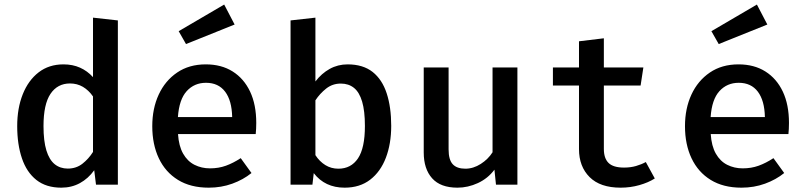

<svg xmlns="http://www.w3.org/2000/svg" viewBox="-20 -832 3640 865"><path d="M399 -752.5 511 -740V0H412.5L404.5 -65Q377.5 -27.5 340 -7Q302.5 13.5 256 13.5Q188 13.5 144 -21.2Q100 -56 78.8 -118.8Q57.5 -181.5 57.5 -264Q57.5 -344.5 82.5 -407.2Q107.5 -470 154 -506Q200.5 -542 266 -542Q307.5 -542 340.5 -527.2Q373.5 -512.5 399 -484.5ZM295.5 -456Q239 -456 207.5 -409.2Q176 -362.5 176 -264Q176 -196.5 189 -154.2Q202 -112 226.5 -92.2Q251 -72.5 285.5 -72.5Q323.5 -72.5 351.5 -94.5Q379.5 -116.5 399 -147.5V-397.5Q379.5 -425.5 353.5 -440.8Q327.5 -456 295.5 -456Z M782 -228Q785.5 -174 805 -139.8Q824.5 -105.5 856.2 -89.5Q888 -73.5 926 -73.5Q965 -73.5 998 -85.5Q1031 -97.5 1064.5 -119.5L1113 -52.5Q1076 -22.5 1026.5 -4.5Q977 13.5 920.5 13.5Q838.5 13.5 781.8 -21.5Q725 -56.5 695.5 -119Q666 -181.5 666 -263.5Q666 -343 695 -405.8Q724 -468.5 778 -505.2Q832 -542 907 -542Q977.5 -542 1028.2 -510Q1079 -478 1106.8 -419.2Q1134.5 -360.5 1134.5 -278Q1134.5 -264.5 1133.8 -251.2Q1133 -238 1132 -228ZM908 -459Q855.5 -459 821.2 -421.5Q787 -384 781.5 -304.5H1026Q1024.5 -379 994.2 -419Q964 -459 908 -459ZM990 -811.5 1037 -721.5 818 -633.5 785 -691.5Z M1401 -465Q1428.5 -501 1465.2 -521.5Q1502 -542 1546 -542Q1615.5 -542 1658.8 -507.8Q1702 -473.5 1722.2 -411.2Q1742.5 -349 1742.5 -265Q1742.5 -184.5 1718.5 -121.5Q1694.5 -58.5 1647.8 -22.5Q1601 13.5 1532.5 13.5Q1444 13.5 1393.5 -52L1387.5 0H1289V-740L1401 -752.5ZM1504.5 -72Q1561.5 -72 1592.8 -118.5Q1624 -165 1624 -264.5Q1624 -332 1611.5 -374.2Q1599 -416.5 1574.8 -436Q1550.5 -455.5 1515.5 -455.5Q1478 -455.5 1449.5 -433Q1421 -410.5 1401 -380V-133Q1419.5 -104.5 1445.8 -88.2Q1472 -72 1504.5 -72Z M2001 -528V-159Q2001 -112 2019.8 -92Q2038.5 -72 2076.5 -72Q2112.5 -72 2146 -93.5Q2179.5 -115 2199 -146V-528H2311V0H2214.5L2207.5 -67.5Q2178 -28 2133 -7.2Q2088 13.5 2041 13.5Q1964.5 13.5 1926.8 -28.8Q1889 -71 1889 -145V-528Z M2930 -28Q2901 -9.5 2860.5 2Q2820 13.5 2776 13.5Q2684 13.5 2636.2 -34.2Q2588.5 -82 2588.5 -160V-446.5H2471V-528H2588.5V-646L2700.5 -659.5V-528H2878.5L2866 -446.5H2700.5V-161Q2700.5 -118.5 2721.8 -97.8Q2743 -77 2791.5 -77Q2820.5 -77 2845 -84Q2869.5 -91 2889.5 -102Z M3182 -228Q3185.5 -174 3205 -139.8Q3224.5 -105.5 3256.2 -89.5Q3288 -73.5 3326 -73.5Q3365 -73.5 3398 -85.5Q3431 -97.5 3464.5 -119.5L3513 -52.5Q3476 -22.5 3426.5 -4.5Q3377 13.5 3320.5 13.5Q3238.5 13.5 3181.8 -21.5Q3125 -56.5 3095.5 -119Q3066 -181.5 3066 -263.5Q3066 -343 3095 -405.8Q3124 -468.5 3178 -505.2Q3232 -542 3307 -542Q3377.5 -542 3428.2 -510Q3479 -478 3506.8 -419.2Q3534.5 -360.5 3534.5 -278Q3534.5 -264.5 3533.8 -251.2Q3533 -238 3532 -228ZM3308 -459Q3255.5 -459 3221.2 -421.5Q3187 -384 3181.5 -304.5H3426Q3424.5 -379 3394.2 -419Q3364 -459 3308 -459ZM3390 -811.5 3437 -721.5 3218 -633.5 3185 -691.5Z"/></svg>

Font: Fira Code Light Medium
Style: Regular
Weight: 500
Monospace: yes
Version: Version 5.002